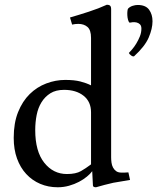

<svg xmlns="http://www.w3.org/2000/svg" viewBox="-20 -780 665 812"><path d="M522 -744Q530 -752 541.5 -755.5Q553 -759 562 -759Q596 -759 610.5 -739Q625 -719 625 -690Q625 -659 609 -621.5Q593 -584 547 -542Q542 -540 534.5 -545.5Q527 -551 525 -556Q530 -561 539 -571.5Q548 -582 556.5 -596Q565 -610 571.5 -626Q578 -642 578 -659Q578 -671 572 -677Q566 -683 557.5 -685Q549 -687 540.5 -686Q532 -685 528 -684Q524 -687 521.5 -696Q519 -705 518.5 -715.5Q518 -726 519 -734Q520 -742 522 -744ZM450 -115Q450 -104 451.5 -92.5Q453 -81 458 -71.5Q463 -62 471.5 -56Q480 -50 494 -50H506L523 -51L530 -19L459 -7Q440 -3 422 2Q404 7 386 12Q373 12 373 4L370 -56Q362 -45 347.5 -33Q333 -21 314 -11Q295 -1 272 5.5Q249 12 224 12Q184 12 150 -2.5Q116 -17 91 -44Q66 -71 52 -109.5Q38 -148 38 -197Q38 -260 56.5 -306Q75 -352 105.5 -382Q136 -412 175.5 -427Q215 -442 256 -442Q294 -442 319.5 -435.5Q345 -429 365 -419V-620Q365 -653 350 -666Q335 -679 311 -679Q298 -679 285 -676L276 -706Q314 -717 355.5 -730.5Q397 -744 432 -760Q441 -760 445.5 -756Q450 -752 450 -741ZM365 -305Q365 -350 333.5 -375Q302 -400 251 -400Q216 -400 193 -385.5Q170 -371 155.5 -347.5Q141 -324 135 -293.5Q129 -263 129 -230Q129 -140 167 -92Q205 -44 263 -44Q301 -44 322.5 -56.5Q344 -69 361 -82L365 -85Z"/></svg>

Font: Lusitana
Style: Regular
Weight: 400
Designer: Ana Paula Megda
Foundry: Ana Paula Megda
Version: Version 1.000; ttfautohint (v1.1) -l 8 -r 50 -G 200 -x 14 -D